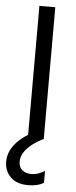

<svg xmlns="http://www.w3.org/2000/svg" viewBox="-78 -705 386 979"><g transform="rotate(5 115.0 -216.0)"><path d="M82.9 0V-674H164.2V0ZM184.9 222.4Q168.4 232.6 148 237.2Q127.5 241.8 105.9 241.8Q45.4 241.8 14.3 210Q-16.8 178.2 -16.8 131.9Q-16.8 101 -3.6 74.1Q9.7 47.2 32.3 25.2Q54.9 3.1 81.2 -12.9Q107.4 -28.9 133.4 -37.9L164.2 0Q133.6 14.8 108.2 34.1Q82.8 53.3 67.3 76.3Q51.8 99.3 51.8 125.3Q51.8 153.9 69.6 168.8Q87.4 183.7 116.1 183.7Q135.2 183.7 153.9 177.1Q172.7 170.5 184.9 161.6Z"/></g></svg>

Font: Hind Variable Light
Style: Regular
Weight: 300
Designer: Manushi Parikh, Satya Rajpurohit
Foundry: Indian Type Foundry
Version: Version 3.000